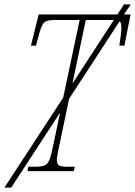

<svg xmlns="http://www.w3.org/2000/svg" viewBox="-56 -780 616 875"><path d="M69 0H280L285 -20H257C214 -20 203 -25 203 -52C203 -63 207 -81 212 -106L259 -330L489 -683C495 -678 497 -670 497 -655C497 -636 494 -611 488 -572H511L539 -714H509L540 -760H509L479 -714H120L85 -572H108L120 -617C139 -684 142 -689 207 -689H307L232 -335L-36 75H-5L218 -267L184 -106C168 -29 159 -20 100 -20H73ZM335 -689H454C457 -689 460 -689 463 -689L274 -399Z"/></svg>

Font: Noto Serif Condensed Thin
Style: Italic
Weight: 100
Width: 3
Italic angle: -12°
Designer: Monotype Design Team
Foundry: Monotype Imaging Inc.
Version: Version 2.013